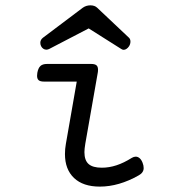

<svg xmlns="http://www.w3.org/2000/svg" viewBox="-20 -692 640 723"><path d="M349.1 -429.7Q349.1 -422.4 348.1 -418L301.3 -151.4Q297.9 -130.9 297.9 -119.1Q297.9 -88.4 313.5 -74.5Q329.1 -60.5 363.3 -60.5Q391.1 -60.5 418.7 -69.6Q446.3 -78.6 476.6 -97.7Q483.9 -102.1 491.2 -102.1Q499 -102.1 505.9 -96.2Q512.7 -90.3 517.1 -78.6Q521 -68.8 521 -59.1Q521 -42 502.4 -31.7Q427.7 10.7 356 10.7Q293 10.7 258.8 -21.7Q224.6 -54.2 224.6 -111.8Q224.6 -131.3 228 -149.9L269 -384.8H145.5Q131.8 -384.8 125.7 -389.9Q119.6 -395 119.6 -406.7Q119.6 -409.2 120.6 -418Q124 -436 132.3 -443.6Q140.6 -451.2 157.2 -451.2H323.2Q336.9 -451.2 343 -446.3Q349.1 -441.4 349.1 -429.7ZM345.7 -663.1 465.8 -549.8Q471.2 -544.4 471.2 -535.6Q471.2 -525.9 465.8 -517.6Q461.9 -511.7 456.5 -508.1Q451.2 -504.4 445.8 -504.4Q441.4 -504.4 437 -507.3L314 -585L164.6 -507.3Q158.7 -504.9 154.8 -504.9Q148.4 -504.9 143.1 -508.5Q137.7 -512.2 134.8 -518.1Q131.8 -523.9 131.8 -530.8Q131.8 -542 141.6 -549.8L292 -663.1Q304.7 -671.9 320.3 -671.9Q336.4 -671.9 345.7 -663.1Z"/></svg>

Font: Courier Prime
Style: Italic
Weight: 400
Italic angle: -10°
Designer: Alan Dague-Greene
Foundry: Quote-Unquote Apps
Version: Version 3.018